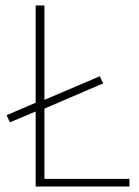

<svg xmlns="http://www.w3.org/2000/svg" viewBox="-20 -680 506 700"><path d="M16 -234 4 -260 116 -308 128 -310 344 -402 356 -376 128 -278 116 -276ZM110 0V-660H142V-28H452V0Z"/></svg>

Font: Source Sans Variable
Style: Regular
Weight: 200
Designer: Paul D. Hunt
Foundry: Adobe Systems Incorporated
Version: Version 3.006;hotconv 1.0.111;makeotfexe 2.5.65597